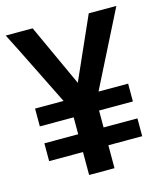

<svg xmlns="http://www.w3.org/2000/svg" viewBox="-104 -772 707 833"><g transform="rotate(-15 250.0 -355.0)"><path d="M459 -199V-119H307V-16H193V-119H41V-199H193V-275H41V-355H169Q127 -439 84.5 -525.5Q42 -612 0 -694H121L249 -415L373 -694H497L326 -355H459V-275H307V-199Z"/></g></svg>

Font: D2Coding
Style: Bold
Weight: 700
Monospace: yes
Designer: Yong-Rak Park; Jeong-Hwan Yoon; Sang-Min Lee;
Foundry: NHN Corporation
Version: Version 1.3.2; Build 20180524